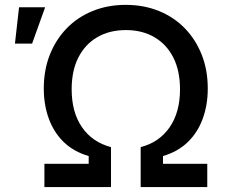

<svg xmlns="http://www.w3.org/2000/svg" viewBox="-20 -757 916 777"><path d="M159.7 0V-94.2H338.9V-125.5Q278.3 -143.1 238 -182.1Q197.8 -221.2 177.5 -276.9Q157.2 -332.5 157.2 -398.9Q157.2 -473.6 181.6 -535.4Q206.1 -597.2 250.2 -642.6Q294.4 -688 355.2 -712.6Q416 -737.3 488.8 -737.3Q562 -737.3 622.8 -712.6Q683.6 -688 727.8 -642.6Q772 -597.2 796.4 -535.4Q820.8 -473.6 820.8 -398.9Q820.8 -332.5 800.5 -276.9Q780.3 -221.2 740 -182.1Q699.7 -143.1 639.6 -125.5V-94.2H818.8V0H549.3V-161.6Q624.5 -181.2 666.5 -241.9Q708.5 -302.7 708.5 -395.5Q708.5 -470.7 681.4 -524.2Q654.3 -577.6 605 -606.4Q555.7 -635.3 489.7 -635.3Q422.9 -635.3 373.5 -606.4Q324.2 -577.6 297.1 -524.2Q270 -470.7 270 -395.5Q270 -302.7 311.8 -242.2Q353.5 -181.6 429.2 -161.6V0ZM40.5 -580.6 57.1 -727.5H162.6L109.9 -580.6Z"/></svg>

Font: Inter 17pt Medium
Style: Regular
Weight: 500
Version: Version 4.001;git-66647c0bb